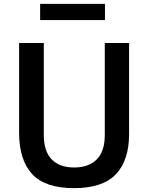

<svg xmlns="http://www.w3.org/2000/svg" viewBox="-20 -965 763 995"><path d="M580.5 -62C626.2 -110 649 -179.7 649 -271V-742H523V-265C523 -208.3 509 -166.2 481 -138.5C453 -110.8 414 -97 364 -97C314 -97 275.3 -111 248 -139C220.7 -167 207 -209 207 -265V-742H79V-278C79 -183.3 101.5 -111.7 146.5 -63C191.5 -14.3 264 10 364 10C462.7 10 534.8 -14 580.5 -62ZM524 -861V-945H188V-861Z"/></svg>

Font: Morrison SemiBold
Style: Regular
Weight: 600
Designer: Pablo Impallari, Rodrigo Fuenzalida (Modified by Dan O. Williams)
Version: Version 0.030; ttfautohint (v1.8.1)